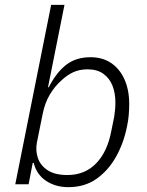

<svg xmlns="http://www.w3.org/2000/svg" viewBox="-20 -760 607 792"><path d="M43 0 191 -740H246L178 -400H181Q213 -462 253.5 -493Q294 -524 353 -524Q403 -524 438.5 -500Q474 -476 493.5 -432.5Q513 -389 513 -331Q513 -308 511 -285Q509 -262 504 -239Q491 -172 459.5 -115Q428 -58 379 -23Q330 12 262 12Q209 12 170 -14Q131 -40 119 -88H115L98 0ZM258 -38Q330 -38 376.5 -86Q423 -134 439 -219L451 -278Q453 -292 454.5 -306.5Q456 -321 456 -337Q456 -376 444 -406.5Q432 -437 406.5 -455.5Q381 -474 341 -474Q308 -474 282 -462Q256 -450 232 -427Q205 -403 185 -369Q165 -335 156 -290L132 -171Q126 -138 136.5 -107.5Q147 -77 177 -57.5Q207 -38 258 -38Z"/></svg>

Font: IBM Plex Sans Light
Style: Italic
Weight: 300
Italic angle: -11.31°
Designer: Mike Abbink, Paul van der Laan, Pieter van Rosmalen
Foundry: Bold Monday
Version: Version 3.201